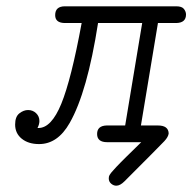

<svg xmlns="http://www.w3.org/2000/svg" viewBox="-20 -451 610 609"><path d="M28 -56Q28 -81 41.5 -91.5Q55 -102 69 -102Q84 -102 94.5 -92Q105 -82 105 -67Q105 -57 99 -45H102Q143 -45 174.5 -122Q206 -199 239 -378H184Q155 -379 155 -403Q155 -431 186 -431H539Q557 -431 563.5 -422.5Q570 -414 570 -405Q570 -379 540 -378H481L427 -53H481Q514 -53 515 -28Q514 -17 501.5 -3.5Q489 10 375 124Q361 138 349 138Q340 138 332.5 131.5Q325 125 325 115Q325 112 325.5 109.5Q326 107 328 103.5Q330 100 332.5 97Q335 94 340 88.5Q345 83 349.5 78Q354 73 363 64Q372 55 380 47Q388 39 401.5 26Q415 13 428 0H320Q288 0 288 -26Q288 -52 318 -53H377L431 -378H291Q257 -159 201 -61Q163 6 104 6Q70 6 49 -11Q28 -28 28 -56Z"/></svg>

Font: CMU Typewriter Text
Style: LightOblique
Weight: 200
Italic angle: -9.46001°
Version: Version 0.7.0